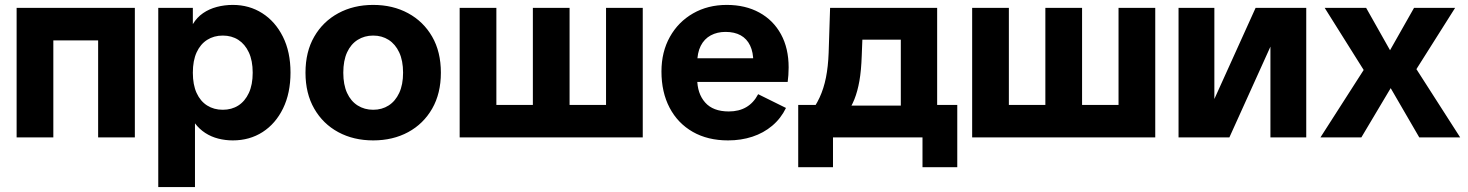

<svg xmlns="http://www.w3.org/2000/svg" viewBox="-20 -554 5916 774"><path d="M375.6 0V-522.2H523.6V0ZM47 0V-522.2H195V0ZM142.1 -391.1V-522.2H427.3V-391.1Z M618 200V-522.2H757.4V-456.7Q773.8 -484 798.6 -501Q823.4 -518 854.3 -526.1Q885.2 -534.2 918.6 -534.2Q984.8 -534.2 1037.2 -500.8Q1089.7 -467.4 1120.4 -406.1Q1151.1 -344.8 1151.1 -261.7Q1151.1 -178.5 1121.1 -117Q1091.1 -55.5 1038.7 -21.7Q986.2 12 918.6 12Q888.6 12 860.1 4.8Q831.6 -2.4 807.5 -18Q783.4 -33.7 766 -56.8V200ZM878 -111.5Q913.9 -111.5 940.8 -128.7Q967.6 -145.9 983.1 -179.1Q998.7 -212.3 998.7 -260.9Q998.7 -309.6 983.1 -342.8Q967.6 -376 940.8 -393.3Q913.9 -410.6 878 -410.6Q842.4 -410.6 815.1 -393.3Q787.8 -376 772.6 -342.8Q757.4 -309.6 757.4 -260.9Q757.4 -212.3 772.6 -179.1Q787.8 -145.9 815.1 -128.7Q842.4 -111.5 878 -111.5Z M1484.4 12Q1405.4 12 1343.7 -21.3Q1282 -54.6 1246.8 -115.9Q1211.5 -177.2 1211.5 -260.9Q1211.5 -345.4 1246.8 -406.3Q1282 -467.3 1343.7 -500.7Q1405.4 -534.2 1484.4 -534.2Q1563.7 -534.2 1625.3 -500.7Q1686.9 -467.3 1722.1 -406.3Q1757.3 -345.4 1757.3 -260.9Q1757.3 -177.2 1722.1 -115.9Q1686.9 -54.6 1625.3 -21.3Q1563.7 12 1484.4 12ZM1484.4 -111.5Q1519.6 -111.5 1546.7 -128.8Q1573.8 -146.1 1589.3 -179.4Q1604.9 -212.6 1604.9 -260.9Q1604.9 -309.6 1589.3 -342.8Q1573.8 -376 1546.7 -393.3Q1519.6 -410.6 1484.4 -410.6Q1449.3 -410.6 1421.8 -393.3Q1394.3 -376 1379.1 -342.8Q1363.9 -309.6 1363.9 -260.9Q1363.9 -212.6 1379.1 -179.4Q1394.3 -146.1 1421.8 -128.8Q1449.3 -111.5 1484.4 -111.5Z M2423.1 0V-522.2H2571.1V0ZM1929.2 0V-131.1H2178.9V0ZM1833 0V-522.2H1981V0ZM2224.8 0V-131.1H2474.5V0ZM2128.1 0V-522.2H2276.1V0Z M2914.9 12Q2833.2 12 2772.8 -22.4Q2712.3 -56.9 2679.4 -119.6Q2646.5 -182.2 2646.5 -265.8Q2646.5 -344.8 2680.5 -405.4Q2714.4 -466 2774 -500.1Q2833.6 -534.2 2909.7 -534.2Q2984.8 -534.2 3041 -503.4Q3097.2 -472.7 3128.2 -416.1Q3159.2 -359.6 3159.2 -282.1Q3159.2 -267.8 3158.1 -251.2Q3157 -234.6 3155.3 -223.7H2716.2V-319.2H3061.3L3016.7 -303.4Q3017 -343.1 3003.9 -370.4Q2990.8 -397.8 2965.9 -411.6Q2941 -425.4 2904.8 -425.4Q2871.2 -425.4 2845.2 -411.4Q2819.1 -397.3 2804.8 -369.2Q2790.6 -341.1 2790.6 -299V-236.9Q2790.6 -177.2 2822.5 -141Q2854.4 -104.7 2918.1 -104.7Q2958.9 -104.7 2988.5 -122.1Q3018.2 -139.5 3036.3 -174.3L3148.5 -118.8Q3128.1 -76.7 3093.1 -47.2Q3058.1 -17.7 3012.9 -2.9Q2967.6 12 2914.9 12Z M3240.2 -90.7Q3266.9 -124.1 3283.8 -160.4Q3300.7 -196.7 3309.6 -241.2Q3318.5 -285.6 3320.5 -341.6L3326.3 -522.2H3757.9V-90.7H3611.4V-394H3383.9L3459.9 -483.8L3453.9 -329.6Q3451.9 -269.6 3444.5 -227.9Q3437.2 -186.2 3424.4 -154Q3411.5 -121.8 3389.8 -90.7ZM3338 120H3197.8V-131.1H3352.5V0H3338ZM3287.7 0V-128.2H3731.8V0ZM3698.8 120V0H3684.4V-131.1H3839V120Z M4489.1 0V-522.2H4637.1V0ZM3995.2 0V-131.1H4244.9V0ZM3899 0V-522.2H4047V0ZM4290.8 0V-131.1H4540.5V0ZM4194.1 0V-522.2H4342.1V0Z M4731 0V-522.2H4875.4V-154.9L5041.6 -522.2H5245.8V0H5101.4V-365.9L4935.9 0Z M5303 0 5477.3 -271.9 5320.2 -522.2H5487.3L5583.6 -351.5L5680.3 -522.2H5845.9L5689.9 -275.3L5866.4 0H5701.5L5586.2 -198.7L5467.9 0Z"/></svg>

Font: TikTok Sans Light
Style: Regular
Weight: 300
Version: Version 4.000